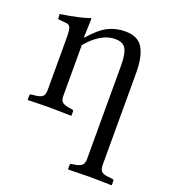

<svg xmlns="http://www.w3.org/2000/svg" viewBox="-125 -537 774 865"><g transform="rotate(20 261.5 -104.0)"><path d="M166 -439 163.1 -350.1H166Q210.9 -401.9 248.5 -420.4Q286.1 -439 329.1 -439Q392.1 -439 415.5 -397.5Q439 -356 439 -280.8V160.2Q439 182.1 448 191.7Q457 201.2 481 203.1L500 205.1Q508.8 206.1 508.8 212.9V231.9L506.8 233.9Q440.9 231.9 398.9 231.9L300.8 233.9L298.8 231.9V212.9Q298.8 206.1 307.1 205.1L320.8 203.1Q344.7 199.2 354.2 190.2Q363.8 181.2 363.8 160.2V-288.1Q363.8 -343.3 350.3 -367.2Q336.9 -391.1 298.8 -391.1Q231 -391.1 166 -314V-71.8Q166 -49.8 175 -41.5Q184.1 -33.2 209 -28.8L223.1 -26.9Q231 -25.9 231 -19V0L229 2Q167 0 127 0Q85.9 0 22.9 2L21 0V-19Q21 -25.9 28.8 -26.9L47.9 -28.8Q72.8 -31.7 81.8 -40.8Q90.8 -49.8 90.8 -71.8V-320.8Q90.8 -356 85.9 -368.9Q81.1 -381.8 68.8 -382.8L25.9 -387.2L23.9 -411.1Q121.1 -426.3 162.1 -441.9Q166 -441.9 166 -439Z"/></g></svg>

Font: Biolilbert
Style: Regular
Weight: 400
Designer: Philipp H. Poll
Foundry: Philipp H. Poll
Version: Version 1.1.0